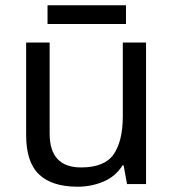

<svg xmlns="http://www.w3.org/2000/svg" viewBox="-20 -697 658 727"><path d="M533 -536V0H461L448 -71H444Q418 -29 372 -9.5Q326 10 274 10Q177 10 128 -36.5Q79 -83 79 -185V-536H168V-191Q168 -63 287 -63Q376 -63 410.5 -113Q445 -163 445 -257V-536ZM457 -677V-606H160V-677Z"/></svg>

Font: Noto Sans Ethiopic
Style: Regular
Weight: 400
Designer: Monotype Design Team
Foundry: Monotype Imaging Inc.
Version: Version 2.102; ttfautohint (v1.8.4.7-5d5b)